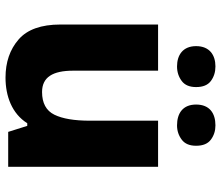

<svg xmlns="http://www.w3.org/2000/svg" viewBox="-73 -726 809 703"><g transform="rotate(90 331.5 -374.5)"><path d="M148.9 -688C148.9 -639.6 181.6 -618.2 223.1 -618.2C243.7 -618.2 261.2 -624 276.4 -635.3C291.5 -646.5 298.8 -664.1 298.8 -688C298.8 -712.9 291.5 -731 276.4 -742.2C261.2 -753.4 243.7 -758.8 223.1 -758.8C181.6 -758.8 148.9 -737.3 148.9 -688ZM362.8 -688C362.8 -639.6 394.5 -618.2 439 -618.2C459 -618.2 476.1 -624 491.2 -635.3C506.3 -646.5 513.7 -664.1 513.7 -688C513.7 -712.9 506.3 -731 491.2 -742.2C476.1 -753.4 459 -758.8 439 -758.8C394.5 -758.8 362.8 -737.3 362.8 -688ZM421.9 -548.8V-298.8C421.9 -242.2 414.6 -198.7 399.9 -168.9C385.3 -139.2 357.4 -124 316.9 -124C262.2 -124 238.8 -163.6 238.8 -237.8V-548.8H69.8V-190.9C69.8 -121.1 87.9 -69.8 124.5 -38.1C161.1 -6.3 207.5 9.8 264.2 9.8C332 9.8 396 -13.7 431.2 -69.8H440.9L462.9 0H590.8V-548.8Z"/></g></svg>

Font: Noto Reveo Sans
Style: Regular
Weight: 800
Designer: Monotype Design Team
Foundry: Monotype Imaging Inc.
Version: Version 2.007